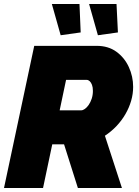

<svg xmlns="http://www.w3.org/2000/svg" viewBox="-23 -939 696 959"><path d="M-3 0 148 -710H460Q518 -710 558.5 -680.5Q599 -651 620.5 -604Q642 -557 642 -505Q642 -470 632 -435.5Q622 -401 603.5 -369Q585 -337 559 -309.5Q533 -282 501 -261L586 0H366L297 -218H238L192 0ZM383 -388Q391 -388 401 -395Q411 -402 420 -415Q429 -428 435 -446Q441 -464 441 -485Q441 -503 436.5 -515Q432 -527 425 -533.5Q418 -540 410 -540H307L275 -388ZM422 -919H559L566 -777L466 -763ZM236 -919H374L380 -777L280 -763Z"/></svg>

Font: Raleway Thin Black
Style: Italic
Weight: 900
Italic angle: -12°
Version: Version 4.026